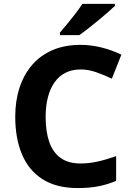

<svg xmlns="http://www.w3.org/2000/svg" viewBox="-20 -954 677 984"><path d="M393.1 -598.1Q349.6 -598.1 316.2 -581.3Q282.7 -564.5 260 -532.7Q237.3 -501 225.6 -456.1Q213.9 -411.1 213.9 -355Q213.9 -279.3 232.7 -225.8Q251.5 -172.4 291 -144.3Q330.6 -116.2 393.1 -116.2Q436.5 -116.2 480.2 -126Q523.9 -135.7 575.2 -153.8V-26.9Q527.8 -7.3 481.9 1.2Q436 9.8 378.9 9.8Q268.6 9.8 197.5 -35.9Q126.5 -81.5 92.3 -163.8Q58.1 -246.1 58.1 -356Q58.1 -437 80.1 -504.4Q102.1 -571.8 144.5 -621.1Q187 -670.4 249.5 -697.3Q312 -724.1 393.1 -724.1Q446.3 -724.1 499.8 -710.7Q553.2 -697.3 602.1 -673.8L553.2 -550.8Q513.2 -569.8 472.7 -584Q432.1 -598.1 393.1 -598.1ZM568.8 -934.1V-923.8Q554.7 -910.2 531.7 -890.1Q508.8 -870.1 482.4 -848.4Q456.1 -826.7 430.7 -806.9Q405.3 -787.1 386.2 -773.9H287.1V-787.1Q303.2 -805.7 324.5 -831.3Q345.7 -856.9 366.7 -884.3Q387.7 -911.6 401.9 -934.1Z"/></svg>

Font: Wonky
Style: Regular
Weight: 400
Designer: Monotype Design Team
Foundry: Monotype Imaging Inc.
Version: Version 3.000